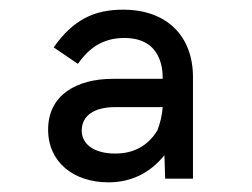

<svg xmlns="http://www.w3.org/2000/svg" viewBox="-20 -726 522 397"><path d="M204 -349C250 -349 289 -367 320 -405L321.5 -356.5H379V-566.5C379 -651 325.5 -706 234.5 -706C174 -706 130.5 -684.5 91 -628L141 -594C161 -622.5 189 -647.5 237 -647.5C282 -647.5 307 -625.5 314.5 -587C316 -579 316.5 -569.5 316.5 -563H213.5C139 -563 79.5 -530 79.5 -458C79.5 -390.5 132.5 -349 204 -349ZM149 -456C149 -486 173.5 -504.5 218 -504.5H316.5C315 -486.5 311 -471 305.5 -456.5C286 -424.5 256.5 -408.5 218.5 -408.5C173.5 -408.5 149 -428.5 149 -456Z"/></svg>

Font: HK Grotesk SemiBold
Style: Italic
Weight: 600
Italic angle: -16°
Designer: Alfredo Marco Pradil
Foundry: Hanken Design Co.
Version: Version 3.001;FEAKit 1.0